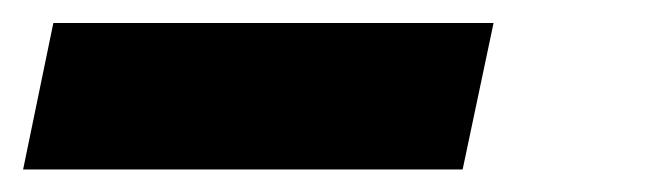

<svg xmlns="http://www.w3.org/2000/svg" viewBox="-44 -20 564 167"><path d="M-23.9 127.4 2.4 0H385.3L358.4 127.4Z"/></svg>

Font: Schibsted Grotesk
Style: Bold Italic
Weight: 700
Italic angle: -12°
Designer: Bakken & Baeck AS, Henrik Kongsvoll
Foundry: Schibsted ASA
Version: Version 1.100;gftools[0.9.25]